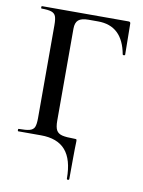

<svg xmlns="http://www.w3.org/2000/svg" viewBox="-90 -687 702 942"><g transform="rotate(10 261.0 -216.5)"><path d="M147 0H33Q31 0 31 -6Q31 -12 33 -12Q71 -12 88.5 -17Q106 -22 112 -36Q118 -50 118 -81V-544Q118 -574 112.5 -588Q107 -602 91 -607.5Q75 -613 42 -613Q39 -613 39 -619Q39 -625 42 -625H473Q483 -625 483 -616L485 -461Q485 -458 479.5 -457.5Q474 -457 473 -460Q448 -599 326 -599H279Q243 -599 228 -586Q213 -573 213 -543V-85Q213 -52 221.5 -37Q230 -22 250 -17Q270 -12 311 -12Q320 -12 321.5 -10.5Q323 -9 323 0Q323 21 322 35Q322 51 321.5 85Q321 119 321 187Q321 192 315 192Q309 192 309 187Q309 92 269 46Q229 0 147 0Z"/></g></svg>

Font: Cormorant Infant SemiBold
Style: Regular
Weight: 600
Designer: Christian Thalmann (Catharsis Fonts)
Foundry: Catharsis Fonts
Version: Version 4.000